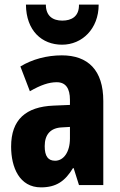

<svg xmlns="http://www.w3.org/2000/svg" viewBox="-20 -850 520 829"><path d="M406 -830H321C322 -779 289 -761 249 -761C208 -761 178 -781 178 -830H92C93 -717 161 -657 248 -657C334 -657 406 -725 406 -830ZM247 -611C182 -611 119 -594 68 -563L109 -456C156 -483 191 -495 225 -495C264 -495 282 -468 282 -419V-397L211 -394C92 -389 28 -334 28 -217C28 -127 64 -41 157 -41C223 -41 261 -68 295 -124H298L321 -51H426V-414C426 -547 360 -611 247 -611ZM248 -300 282 -302V-252C282 -194 255 -156 218 -156C188 -156 173 -175 173 -219C173 -269 198 -298 248 -300Z"/></svg>

Font: Noto Sans Tamil UI ExtraCondensed ExtraBold
Style: Regular
Weight: 800
Width: 2
Designer: Jelle Bosma - Monotype Design Team
Foundry: Monotype Imaging Inc.
Version: Version 2.004